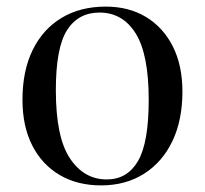

<svg xmlns="http://www.w3.org/2000/svg" viewBox="-20 -547 620 581"><path d="M286 14Q214 14 160.5 -17.5Q107 -49 77.5 -107Q48 -165 48 -245Q48 -333 79 -396Q110 -459 166.5 -493Q223 -527 300 -527Q370 -527 422 -495.5Q474 -464 503 -406.5Q532 -349 532 -270Q532 -183 501.5 -119.5Q471 -56 415.5 -21Q360 14 286 14ZM303 -4Q365 -4 397.5 -59.5Q430 -115 430 -245Q430 -383 390.5 -446Q351 -509 281 -509Q217 -509 183 -456Q149 -403 149 -274Q149 -132 191.5 -68Q234 -4 303 -4Z"/></svg>

Font: Display Regular
Style: Regular
Weight: 400
Designer: Latin by Veronika Burian and Jose Scaglione. Greek by Irene Vlachou. Cyrillic by Vera Evstafieva.
Foundry: TypeTogether
Version: Version 3.002